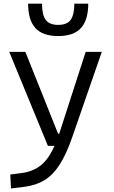

<svg xmlns="http://www.w3.org/2000/svg" viewBox="-20 -803 626 1057"><path d="M40.5 234.4 36.6 157.7 101.6 149.4Q163.1 140.6 205.3 106.7Q247.6 72.8 280.3 0H243.7L30.8 -517.6H119.6L299.8 -66.9H306.2Q306.6 -68.4 307.1 -70.3L451.7 -517.6H540.5L377 -45.9Q344.7 46.9 308.1 103.8Q271.5 160.6 224.4 189.2Q177.2 217.8 113.3 225.6ZM300.3 -604.5Q214.8 -604.5 174.8 -648.7Q134.8 -692.9 134.8 -782.7H211.4Q211.4 -721.7 231.4 -693.8Q251.5 -666 300.3 -666Q349.6 -666 369.4 -694.3Q389.2 -722.7 389.2 -782.7H465.8Q465.8 -692.4 425.5 -648.4Q385.3 -604.5 300.3 -604.5Z"/></svg>

Font: Cascadia Mono NF SemiLight
Style: Regular
Weight: 350
Monospace: yes
Designer: Aaron Bell
Foundry: Saja Typeworks
Version: Version 2404.023; ttfautohint (v1.8.4)